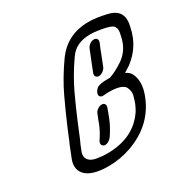

<svg xmlns="http://www.w3.org/2000/svg" viewBox="-175 -968 1129 1137"><g transform="rotate(-30 389.5 -400.0)"><path d="M467 -491Q453 -491 447 -501Q444 -506 444 -512Q444 -519 447 -526Q460 -558 473 -591.5Q486 -625 500 -659Q506 -674 520 -684Q534 -694 549 -694Q563 -694 569 -684Q572 -679 572 -673Q572 -667 569 -659Q555 -627 542.5 -593.5Q530 -560 516 -526Q510 -511 495.5 -501Q481 -491 467 -491ZM296 -119Q291 -119 286 -121Q273 -128 273 -140Q273 -146 276 -153Q279 -160 284 -166Q307 -201 324 -241Q329 -254 334.5 -269.5Q340 -285 348 -303Q353 -317 367.5 -327Q382 -337 397 -337Q411 -337 416 -327Q419 -322 419 -316Q419 -310 414.5 -298.5Q410 -287 404.5 -271Q399 -255 392 -239Q373 -192 339 -143Q318 -119 296 -119ZM251 0Q135 0 93 -48Q73 -72 73 -103Q73 -123 82 -147Q92 -174 113 -225Q122 -243 138 -284L154 -322Q189 -405 232 -496Q275 -587 342 -682Q425 -800 572 -800Q626 -800 692 -784Q779 -766 779 -693Q779 -675 774 -654Q767 -618 754 -586Q721 -507 647 -453L645 -452Q632 -443 610 -430Q633 -419 645 -401V-400Q661 -371 661 -334Q661 -292 639 -240Q576 -88 407 -27Q331 0 251 0ZM279 -69Q461 -69 547 -196L548 -197Q560 -217 570 -240Q577 -257 585 -287Q588 -297 588 -307Q588 -328 576 -350Q552 -380 472 -380Q453 -380 434 -378H428Q417 -378 410 -386Q406 -391 406 -397Q406 -404 410 -413Q415 -425 427 -435Q444 -450 505 -450H518Q560 -463 618 -502Q663 -534 685 -586Q695 -610 700 -639V-640Q704 -655 704 -667Q704 -680 696.5 -693.5Q689 -707 649 -717Q588 -731 545 -731Q446 -731 401 -663L400 -662Q338 -574 294 -481Q256 -400 223 -321L183 -224Q175 -208 168 -191L152 -150Q149 -139 149 -129Q149 -111 164.5 -95.5Q180 -80 213 -75H214Q246 -69 279 -69Z"/></g></svg>

Font: Bubblez Graffiti
Style: Italic
Weight: 400
Italic angle: -22.5°
Designer: GGBotNet
Foundry: GGBotNet
Version: 1.00